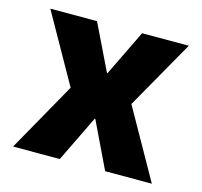

<svg xmlns="http://www.w3.org/2000/svg" viewBox="-82 -610 735 699"><g transform="rotate(15 285.5 -260.0)"><path d="M24 0 171 -261 25 -520H201L285 -347H287L371 -520H547L400 -261L547 0H371L287 -175H285L200 0Z"/></g></svg>

Font: M PLUS 1 Thin ExtraBold
Style: Regular
Weight: 800
Version: Version 1.001